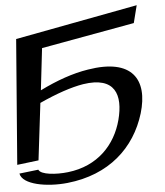

<svg xmlns="http://www.w3.org/2000/svg" viewBox="-89 -754 817 952"><g transform="rotate(-5 319.0 -277.5)"><path d="M358 -406C282 -394 202 -366 117 -324L141 -532L605 -616L627 -703L17 -588L-32 34L75 21L109 -262C194 -301 268 -326 328 -336C490 -361 519 -266 487 -144C455 -23 365 75 216 92C157 99 80 93 70 67L-25 78C-15 134 105 156 209 145C417 123 549 1 600 -167C649 -331 582 -443 358 -406Z"/></g></svg>

Font: Gamestation Warped
Style: Italic
Weight: 400
Designer: Jonas Hecksher
Foundry: Jonas Hecksher, Playtypeª, e-types AS
Version: Version 1.003